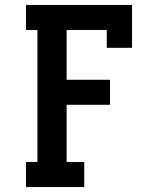

<svg xmlns="http://www.w3.org/2000/svg" viewBox="-20 -755 640 775"><path d="M85 0V-101H131V-634H85V-735H513V-562H411V-634H249V-433H424V-332H249V-101H320V0Z"/></svg>

Font: Iosevka Curly Slab Extended
Style: Bold
Weight: 700
Width: 7
Monospace: yes
Designer: Belleve Invis
Foundry: Belleve Invis
Version: Version 11.1.0; ttfautohint (v1.8.3)